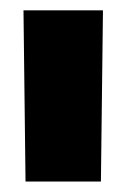

<svg xmlns="http://www.w3.org/2000/svg" viewBox="-20 -720 242 367"><path d="M28.8 -373 24.9 -700.2H176.8L172.9 -373Z"/></svg>

Font: TASA Orbiter Display Black
Style: Regular
Weight: 900
Designer: Weizhong Zhang
Version: Version 1.000;Glyphs 3.1.2 (3151)